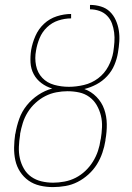

<svg xmlns="http://www.w3.org/2000/svg" viewBox="-20 -755 540 783"><path d="M196 8Q169 8 143 2Q117 -4 96.5 -18.5Q76 -33 62 -54.5Q48 -76 42.5 -101.5Q37 -127 37.5 -154Q38 -181 42 -208L43 -211Q48 -241 58.5 -270.5Q69 -300 89 -325Q109 -350 136 -368Q163 -386 193 -394Q169 -401 149 -416Q129 -431 117.5 -452.5Q106 -474 104.5 -499.5Q103 -525 107 -551Q112 -580 124.5 -608.5Q137 -637 159.5 -658Q182 -679 211.5 -688.5Q241 -698 270 -698V-680Q244 -680 218 -671.5Q192 -663 172 -644Q152 -625 141.5 -599.5Q131 -574 127 -549Q121 -518 127 -488Q133 -458 152.5 -437.5Q172 -417 201 -409Q230 -401 261 -401Q291 -401 322.5 -408.5Q354 -416 380 -435.5Q406 -455 421.5 -484Q437 -513 442 -543Q445 -563 446.5 -583Q448 -603 445.5 -622.5Q443 -642 436.5 -659.5Q430 -677 417 -690.5Q404 -704 385.5 -710.5Q367 -717 347 -717V-735Q370 -735 391.5 -728.5Q413 -722 428 -707.5Q443 -693 452 -673Q461 -653 464.5 -631Q468 -609 466.5 -586Q465 -563 461 -540Q457 -515 446.5 -490Q436 -465 417 -444.5Q398 -424 373.5 -411Q349 -398 324 -392Q352 -382 373.5 -360Q395 -338 405 -309.5Q415 -281 415.5 -249Q416 -217 410 -185V-182Q406 -157 397.5 -132Q389 -107 375 -84.5Q361 -62 340.5 -43.5Q320 -25 296.5 -13Q273 -1 247 3.5Q221 8 196 8ZM197 -10Q219 -10 243 -14.5Q267 -19 288.5 -30Q310 -41 328 -58Q346 -75 359 -96Q372 -117 379.5 -139.5Q387 -162 390 -185L391 -188Q395 -212 396 -236.5Q397 -261 391.5 -283.5Q386 -306 374.5 -326Q363 -346 344.5 -359.5Q326 -373 303 -378Q280 -383 255 -383Q233 -383 209.5 -378.5Q186 -374 164.5 -363Q143 -352 124.5 -335Q106 -318 93 -297Q80 -276 73 -253.5Q66 -231 62 -209V-205Q58 -181 57 -156.5Q56 -132 61 -109.5Q66 -87 77.5 -67Q89 -47 107.5 -34Q126 -21 149 -15.5Q172 -10 197 -10Z"/></svg>

Font: Iosevka Curly Thin
Style: Italic
Weight: 100
Italic angle: -9°
Monospace: yes
Designer: Belleve Invis
Foundry: Belleve Invis
Version: Version 22.1.2; ttfautohint (v1.8.4)